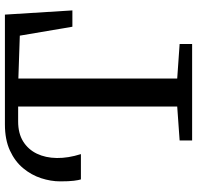

<svg xmlns="http://www.w3.org/2000/svg" viewBox="-30 -752 783 762"><g transform="rotate(-90 361.0 -371.5)"><path d="M183.9 0V-49.6L318.8 -59.2V-690.5H259.3Q212.4 -690.5 180.3 -670.7Q148.3 -650.8 131.6 -616.2Q115 -581.7 114.4 -536.7Q113.9 -491.7 129.9 -441.4H29.5Q26.6 -450 24.1 -469.7Q21.7 -489.4 21.7 -523.4Q21.7 -560.8 34.3 -599.4Q46.9 -638.1 74 -670.7Q101 -703.3 144.1 -723.1Q187.2 -743 247.9 -743H683.5L700.2 -475.2H635.4L600 -683.9L429.9 -689.6V-59.2L567 -49.6V0Z"/></g></svg>

Font: Merriweather Light
Style: Regular
Weight: 300
Version: Version 2.100